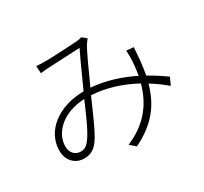

<svg xmlns="http://www.w3.org/2000/svg" viewBox="-158 -960 1316 1239"><g transform="rotate(-30 500.0 -341.0)"><path d="M835 -511 782 -516C784 -489 783 -459 782 -434C780 -402 776 -368 770 -335C681 -379 575 -416 462 -424C507 -522 556 -635 584 -680C592 -692 599 -700 606 -709L573 -736C563 -732 550 -729 535 -728C495 -725 349 -717 299 -717C279 -717 254 -717 229 -720L232 -665C254 -668 279 -670 302 -671C348 -673 490 -680 530 -682C495 -611 452 -514 412 -426C219 -424 85 -315 85 -171C85 -98 134 -48 201 -48C243 -48 276 -62 309 -107C349 -163 402 -293 441 -380C557 -374 666 -335 758 -285C725 -164 652 -49 491 18L533 54C685 -21 761 -119 800 -260C845 -233 884 -203 917 -175L942 -229C907 -255 863 -284 813 -312C824 -371 831 -437 835 -511ZM391 -381C354 -296 309 -185 267 -133C245 -106 227 -98 202 -98C166 -98 132 -125 132 -176C132 -275 226 -374 391 -381Z"/></g></svg>

Font: Noto Sans CJK SC Light
Style: Regular
Weight: 300
Designer: Ryoko NISHIZUKA 西塚涼子 (kana, bopomofo & ideographs); Paul D. Hunt (Latin, Greek & Cyrillic); Sandoll Communications 산돌커뮤니
Foundry: Adobe
Version: Version 2.004;hotconv 1.0.118;makeotfexe 2.5.65603